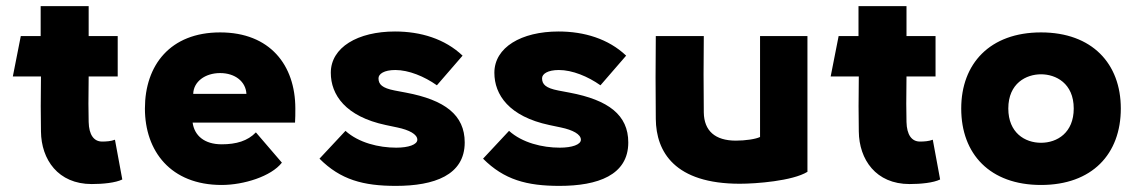

<svg xmlns="http://www.w3.org/2000/svg" viewBox="-20 -588 3725 628"><path d="M280 14C316 14 358 10 380 -1L356 -131C343 -126 328 -125 314 -125C287 -125 271 -147 270 -189C269 -229 269 -258 270 -338H365V-470H270V-568H113V-470H48L22 -338H114C113 -255 113 -221 114 -158C115 -66 170 14 280 14Z M902 -56 817 -155C790 -127 753 -116 705 -116C649 -116 616 -144 610 -187H945C946 -204 946 -214 946 -233C946 -375 863 -482 700 -482C537 -482 454 -375 454 -233C454 -94 538 17 705 17C777 17 867 -11 902 -56ZM612 -281C613 -321 651 -349 700 -349C749 -349 784 -321 786 -281Z M1275 20C1400 20 1500 -15 1500 -122C1500 -212 1435 -261 1308 -285L1271 -292C1230 -300 1218 -312 1218 -332C1218 -346 1236 -359 1273 -359C1317 -359 1368 -338 1409 -309L1493 -406C1435 -461 1356 -485 1272 -485C1150 -485 1062 -433 1062 -350C1062 -278 1110 -207 1242 -179L1280 -171C1318 -163 1345 -149 1345 -131C1345 -115 1316 -105 1276 -105C1219 -105 1153 -121 1110 -160L1025 -69C1094 0 1168 20 1275 20Z M1810 20C1935 20 2035 -15 2035 -122C2035 -212 1970 -261 1843 -285L1806 -292C1765 -300 1753 -312 1753 -332C1753 -346 1771 -359 1808 -359C1852 -359 1903 -338 1944 -309L2028 -406C1970 -461 1891 -485 1807 -485C1685 -485 1597 -433 1597 -350C1597 -278 1645 -207 1777 -179L1815 -171C1853 -163 1880 -149 1880 -131C1880 -115 1851 -105 1811 -105C1754 -105 1688 -121 1645 -160L1560 -69C1629 0 1703 20 1810 20Z M2466 -470V-140C2452 -133 2418 -128 2387 -128C2319 -128 2283 -160 2282 -220C2281 -305 2281 -385 2282 -470H2125C2124 -375 2124 -294 2125 -199C2126 -91 2187 13 2400 13C2453 13 2572 4 2621 -26V-470Z M2955 14C2991 14 3033 10 3055 -1L3031 -131C3018 -126 3003 -125 2989 -125C2962 -125 2946 -147 2945 -189C2944 -229 2944 -258 2945 -338H3040V-470H2945V-568H2788V-470H2723L2697 -338H2789C2788 -255 2788 -221 2789 -158C2790 -66 2845 14 2955 14Z M3385 -345C3433 -345 3492 -316 3492 -233C3492 -154 3438 -121 3385 -121C3332 -121 3278 -154 3278 -233C3278 -316 3337 -345 3385 -345ZM3124 -233C3124 -84 3218 17 3385 17C3552 17 3646 -84 3646 -233C3646 -380 3552 -482 3385 -482C3218 -482 3124 -380 3124 -233Z"/></svg>

Font: Kreadon Extra Bold
Style: Regular
Weight: 800
Designer: kohakuno
Foundry: StudioGnu
Version: Version 1.000;Glyphs 3.1.2 (3151)